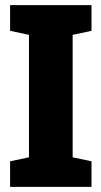

<svg xmlns="http://www.w3.org/2000/svg" viewBox="-20 -731 397 751"><path d="M19.5 0V-100.1L93.3 -115.7V-594.7L19.5 -610.4V-710.9H337.9V-610.4L264.2 -594.7V-115.7L337.9 -100.1V0Z"/></svg>

Font: Roboto Slab Black
Style: Regular
Weight: 900
Designer: Google
Version: Version 2.000; ttfautohint (v1.8.1.43-b0c9)